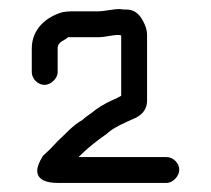

<svg xmlns="http://www.w3.org/2000/svg" viewBox="-20 -694 465 423"><path d="M107 -535V-587C107 -603 122 -604 130 -612H194C215 -612 224 -617 243 -617C244 -616 246 -616 247 -616V-483C242 -480 236 -477 229 -474C209 -465 196 -457 180 -444C173 -439 167 -435 162 -430C139 -417 127 -401 107 -383L89 -364C85 -360 80 -356 75 -351C74 -351 74 -349 72 -346C68 -340 62 -327 62 -318C62 -297 84 -291 107 -291H347C361 -291 375 -306 375 -320C375 -335 361 -348 347 -348H153C172 -367 192 -383 215 -399C229 -413 258 -425 278 -434C295 -442 304 -455 304 -472V-617C304 -627 301 -637 295 -648C286 -665 274 -673 259 -673C254 -673 249 -673 244 -674C226 -674 212 -669 194 -669H136C129 -669 123 -668 117 -667C83 -657 50 -631 50 -587V-535C50 -521 63 -507 78 -507C92 -507 107 -521 107 -535Z"/></svg>

Font: Electronic
Style: Regular
Weight: 400
Version: Version 1.011